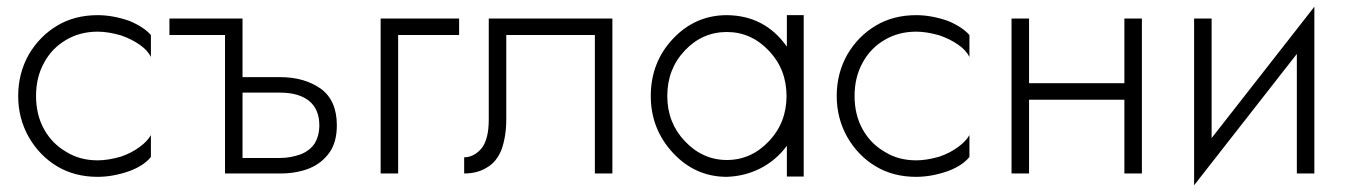

<svg xmlns="http://www.w3.org/2000/svg" viewBox="-20 -515 4002 570"><path d="M111 -131Q87 -174 87 -230Q87 -286 111 -329Q134 -372 177 -397Q218 -421 270 -421Q301 -421 339 -410Q371 -399 395 -382Q418 -366 428 -346V-411Q407 -435 364 -453Q315 -470 270 -470Q202 -470 150 -439Q98 -408 66 -354Q34 -298 34 -230Q34 -163 66 -107Q98 -52 150 -21Q202 10 270 10Q315 10 364 -7Q407 -23 428 -49V-114Q418 -96 395 -79Q371 -61 339 -50Q301 -39 270 -39Q217 -39 177 -64Q135 -88 111 -131Z M812 -286H679V-240H812Q866 -240 897 -216Q928 -191 928 -143Q928 -112 914 -89Q900 -68 873 -57Q842 -46 812 -46H679V0H812Q860 0 898 -15Q935 -30 958 -62Q980 -93 980 -143Q980 -217 932 -252Q883 -286 812 -286ZM700 0V-460H483V-411H648V0Z M1162 0V-411H1343V-460H1110V0Z M1483 -411H1746V0H1798V-460H1431V-160Q1431 -102 1410 -75Q1387 -48 1358 -48V0Q1398 0 1426 -18Q1454 -34 1469 -71Q1483 -111 1483 -160Z M2315 -81 2316 -83V9H2366V-470H2316V-377L2315 -378Q2250 -469 2138 -470Q2044 -470 1978 -400Q1912 -330 1912 -230Q1912 -132 1978 -61Q2044 10 2138 10Q2192 8 2237 -15Q2284 -39 2315 -81ZM2263 -96Q2210 -40 2138 -40Q2066 -40 2013 -96Q1961 -151 1961 -230Q1961 -310 2013 -365Q2065 -420 2138 -420Q2210 -420 2263 -364Q2315 -309 2315 -230Q2315 -151 2263 -96Z M2541 -131Q2517 -174 2517 -230Q2517 -286 2541 -329Q2564 -372 2607 -397Q2648 -421 2700 -421Q2731 -421 2769 -410Q2801 -399 2825 -382Q2848 -366 2858 -346V-411Q2837 -435 2794 -453Q2745 -470 2700 -470Q2632 -470 2580 -439Q2528 -408 2496 -354Q2464 -298 2464 -230Q2464 -163 2496 -107Q2528 -52 2580 -21Q2632 10 2700 10Q2745 10 2794 -7Q2837 -23 2858 -49V-114Q2848 -96 2825 -79Q2801 -61 2769 -50Q2731 -39 2700 -39Q2647 -39 2607 -64Q2565 -88 2541 -131Z M3014 -219H3350V-268H3014ZM3318 -460V0H3370V-460ZM2983 -460V0H3035V-460Z M3877 -415 3882 -495 3530 -45 3525 35ZM3577 -460H3525V35L3577 -39ZM3882 -495 3830 -421V0H3882Z"/></svg>

Font: NM-font
Style: Light
Weight: 500
Designer: ""
Foundry: ""
Version: ""